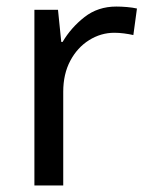

<svg xmlns="http://www.w3.org/2000/svg" viewBox="-20 -566 453 586"><path d="M335 -546Q350 -546 367.5 -544.5Q385 -543 398 -540L387 -459Q374 -462 358.5 -464Q343 -466 329 -466Q288 -466 252 -443.5Q216 -421 194.5 -380.5Q173 -340 173 -286V0H85V-536H157L167 -438H171Q197 -482 238 -514Q279 -546 335 -546Z"/></svg>

Font: Noto Sans Elymaic
Style: Regular
Weight: 400
Designer: Morgane Pierson
Foundry: Google LLC
Version: Version 1.002; ttfautohint (v1.8.4.7-5d5b)